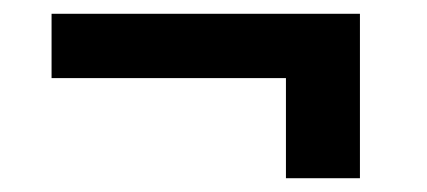

<svg xmlns="http://www.w3.org/2000/svg" viewBox="-20 -401 622 280"><path d="M397 -141.1V-287.1H55.2V-380.9H504.9V-141.1Z"/></svg>

Font: Literata Book
Style: Bold
Weight: 700
Designer: Latin by Veronika Burian and Jose Scaglione. Greek by Irene Vlachou. Cyrillic by Vera Evstafieva
Foundry: TypeTogether
Version: Version 2.003;PS 002.003;hotconv 1.0.88;makeotf.lib2.5.64775